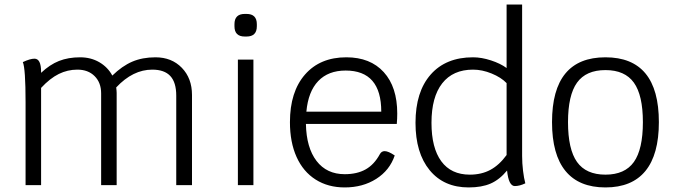

<svg xmlns="http://www.w3.org/2000/svg" viewBox="-20 -811 2946 841"><path d="M821 -395V0H752V-392Q752 -450 726 -478Q700 -506 647 -506Q562 -506 489 -428Q491 -412 491 -404V0H423V-402Q423 -449 394.5 -477.5Q366 -506 319 -506Q276 -506 237.5 -487Q199 -468 160 -426V0H92V-363Q92 -511 80 -539Q112 -554 131 -554Q160 -554 160 -496V-492Q198 -528 238.5 -544Q279 -560 331 -560Q378 -560 415 -538.5Q452 -517 472 -480Q515 -522 559.5 -541Q604 -560 661 -560Q732 -560 776.5 -514Q821 -468 821 -395Z M1022 -550H1090V0H1022ZM1007 -696V-705Q1007 -750 1052 -750H1060Q1105 -750 1105 -705V-696Q1105 -651 1060 -651H1052Q1007 -651 1007 -696Z M1718 -268H1320Q1322 -164 1366.5 -106Q1411 -48 1490 -48Q1544 -48 1581.5 -69Q1619 -90 1644 -136Q1651 -149 1665 -149Q1681 -149 1709 -130Q1687 -65 1628 -27.5Q1569 10 1490 10Q1417 10 1362.5 -24.5Q1308 -59 1279 -123.5Q1250 -188 1250 -276Q1250 -409 1316 -484.5Q1382 -560 1497 -560Q1602 -560 1661 -495Q1720 -430 1720 -314Q1720 -291 1718 -268ZM1650 -322Q1650 -502 1494 -502Q1418 -502 1374 -456Q1330 -410 1322 -322Z M2281 -8Q2256 4 2235 4Q2208 4 2201 -64Q2168 -24 2129 -7Q2090 10 2033 10Q1924 10 1862 -65.5Q1800 -141 1800 -273Q1800 -409 1866.5 -484.5Q1933 -560 2052 -560Q2089 -560 2130.5 -546.5Q2172 -533 2199 -513V-791H2267V-128Q2267 -96 2271 -63Q2275 -30 2281 -8ZM2199 -132V-447Q2175 -472 2133.5 -489Q2092 -506 2052 -506Q1964 -506 1917 -446Q1870 -386 1870 -273Q1870 -163 1913 -104.5Q1956 -46 2038 -46Q2089 -46 2128 -67Q2167 -88 2199 -132Z M2398 -276Q2398 -560 2632 -560Q2866 -560 2866 -276Q2866 -134 2807 -62Q2748 10 2632 10Q2516 10 2457 -62Q2398 -134 2398 -276ZM2796 -276Q2796 -394 2756.5 -449Q2717 -504 2632 -504Q2547 -504 2507.5 -449Q2468 -394 2468 -276Q2468 -157 2507.5 -101.5Q2547 -46 2632 -46Q2717 -46 2756.5 -101.5Q2796 -157 2796 -276Z"/></svg>

Font: Krub
Style: Regular
Weight: 400
Designer: Ekaluck Peanpanawate
Foundry: Cadson Demak Co.,Ltd.
Version: Version 1.000; ttfautohint (v1.6)